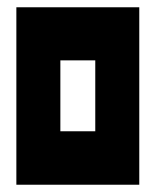

<svg xmlns="http://www.w3.org/2000/svg" viewBox="-20 -752 428 528"><path d="M25 -732H146H242H363V-586V-391V-244H25V-391V-586ZM146 -586V-391H242V-586Z"/></svg>

Font: PatchSans
Style: PatchSans
Weight: 400
Version: Version 1.0